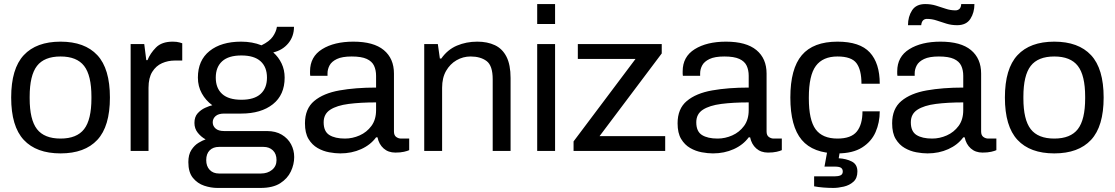

<svg xmlns="http://www.w3.org/2000/svg" viewBox="-20 -743 5487 945"><path d="M278 12Q159 12 97 -54.5Q35 -121 35 -263Q35 -405 97 -471.5Q159 -538 278 -538Q397 -538 459 -471.5Q521 -405 521 -263Q521 -121 459 -54.5Q397 12 278 12ZM278 -61Q358 -61 394 -107.5Q430 -154 430 -259V-267Q430 -372 394 -418.5Q358 -465 278 -465Q198 -465 162 -418.5Q126 -372 126 -267V-259Q126 -154 162 -107.5Q198 -61 278 -61Z M623 0V-526H690L700 -447H706Q719 -480 747.5 -509Q776 -538 830 -538Q851 -538 864 -534Q877 -530 877 -530V-445H840Q807 -445 777.5 -432Q748 -419 729.5 -389.5Q711 -360 711 -311V0Z M1050 182Q1018 182 985 171Q952 160 929.5 132.5Q907 105 907 55Q907 18 922 -5Q937 -28 957 -40Q977 -52 992 -57Q970 -69 953.5 -89.5Q937 -110 937 -138Q937 -168 953 -185.5Q969 -203 990 -212.5Q1011 -222 1025 -225Q993 -248 973.5 -283Q954 -318 954 -361Q954 -446 1011.5 -492Q1069 -538 1167 -538Q1222 -538 1267 -520Q1306 -539 1322.5 -562.5Q1339 -586 1343 -611H1427Q1427 -564 1399 -530Q1371 -496 1325 -485Q1351 -462 1366 -430.5Q1381 -399 1381 -361Q1381 -276 1323 -230Q1265 -184 1167 -184H1083Q1055 -184 1041 -171.5Q1027 -159 1027 -141Q1027 -123 1041 -110.5Q1055 -98 1083 -98H1294Q1337 -98 1367 -80Q1397 -62 1412.5 -33Q1428 -4 1428 30Q1428 66 1411.5 101Q1395 136 1359 159Q1323 182 1262 182ZM1058 111H1264Q1297 111 1319 93Q1341 75 1341 45Q1341 14 1323 -3Q1305 -20 1277 -20H1058Q1029 -20 1012 -3Q995 14 995 45Q995 75 1012 93Q1029 111 1058 111ZM1168 -252Q1231 -252 1262.5 -280.5Q1294 -309 1294 -361Q1294 -413 1262.5 -441.5Q1231 -470 1168 -470Q1105 -470 1073.5 -441.5Q1042 -413 1042 -361Q1042 -309 1073.5 -280.5Q1105 -252 1168 -252Z M1655 12Q1630 12 1600 6.5Q1570 1 1543 -14.5Q1516 -30 1498.5 -59Q1481 -88 1481 -136Q1481 -208 1526.5 -246Q1572 -284 1651 -298Q1730 -312 1831 -312V-370Q1831 -398 1821 -419.5Q1811 -441 1785 -453Q1759 -465 1711 -465Q1664 -465 1638 -452.5Q1612 -440 1602 -421Q1592 -402 1592 -382V-370H1507Q1506 -374 1506 -379.5Q1506 -385 1506 -392Q1506 -464 1565.5 -501Q1625 -538 1719 -538Q1819 -538 1869 -496.5Q1919 -455 1919 -381V-96Q1919 -77 1930 -69Q1941 -61 1954 -61H1994V-4Q1986 0 1968.5 4Q1951 8 1926 8Q1891 8 1868 -12.5Q1845 -33 1838 -67H1831Q1804 -30 1757.5 -9Q1711 12 1655 12ZM1678 -61Q1715 -61 1750 -76.5Q1785 -92 1808 -123Q1831 -154 1831 -201V-239Q1754 -239 1696 -231.5Q1638 -224 1605.5 -203Q1573 -182 1573 -141Q1573 -96 1601 -78.5Q1629 -61 1678 -61Z M2068 0V-526H2135L2145 -455H2152Q2183 -499 2229 -518.5Q2275 -538 2329 -538Q2379 -538 2416 -520.5Q2453 -503 2473 -463.5Q2493 -424 2493 -359V0H2405V-353Q2405 -420 2375 -442.5Q2345 -465 2296 -465Q2259 -465 2227 -446.5Q2195 -428 2175.5 -394Q2156 -360 2156 -311V0Z M2624 0V-526H2712V0ZM2624 -625V-723H2712V-625Z M2803 0V-47L3108 -453H2824V-526H3237V-480L2931 -73H3254V0Z M3489 12Q3464 12 3434 6.5Q3404 1 3377 -14.5Q3350 -30 3332.5 -59Q3315 -88 3315 -136Q3315 -208 3360.5 -246Q3406 -284 3485 -298Q3564 -312 3665 -312V-370Q3665 -398 3655 -419.5Q3645 -441 3619 -453Q3593 -465 3545 -465Q3498 -465 3472 -452.5Q3446 -440 3436 -421Q3426 -402 3426 -382V-370H3341Q3340 -374 3340 -379.5Q3340 -385 3340 -392Q3340 -464 3399.5 -501Q3459 -538 3553 -538Q3653 -538 3703 -496.5Q3753 -455 3753 -381V-96Q3753 -77 3764 -69Q3775 -61 3788 -61H3828V-4Q3820 0 3802.5 4Q3785 8 3760 8Q3725 8 3702 -12.5Q3679 -33 3672 -67H3665Q3638 -30 3591.5 -9Q3545 12 3489 12ZM3512 -61Q3549 -61 3584 -76.5Q3619 -92 3642 -123Q3665 -154 3665 -201V-239Q3588 -239 3530 -231.5Q3472 -224 3439.5 -203Q3407 -182 3407 -141Q3407 -96 3435 -78.5Q3463 -61 3512 -61Z M4102 12Q3982 12 3926 -54.5Q3870 -121 3870 -263Q3870 -405 3926.5 -471.5Q3983 -538 4102 -538Q4212 -538 4261 -485Q4310 -432 4310 -331H4220Q4220 -399 4195.5 -432Q4171 -465 4102 -465Q4030 -465 3995.5 -418.5Q3961 -372 3961 -263V-259Q3961 -152 3994.5 -106.5Q4028 -61 4102 -61Q4169 -61 4197 -95.5Q4225 -130 4225 -195H4310Q4310 -140 4289.5 -93Q4269 -46 4223 -17Q4177 12 4102 12ZM4082 182Q4058 182 4032.5 180Q4007 178 3987 174V125H4087Q4106 125 4117 120Q4128 115 4128 101Q4128 89 4119.5 83Q4111 77 4089 77H4038L4054 -11H4116L4108 36Q4145 38 4172.5 52Q4200 66 4200 101Q4200 134 4180.5 151.5Q4161 169 4133 175.5Q4105 182 4082 182Z M4545 12Q4520 12 4490 6.5Q4460 1 4433 -14.5Q4406 -30 4388.5 -59Q4371 -88 4371 -136Q4371 -208 4416.5 -246Q4462 -284 4541 -298Q4620 -312 4721 -312V-370Q4721 -398 4711 -419.5Q4701 -441 4675 -453Q4649 -465 4601 -465Q4554 -465 4528 -452.5Q4502 -440 4492 -421Q4482 -402 4482 -382V-370H4397Q4396 -374 4396 -379.5Q4396 -385 4396 -392Q4396 -464 4455.5 -501Q4515 -538 4609 -538Q4709 -538 4759 -496.5Q4809 -455 4809 -381V-96Q4809 -77 4820 -69Q4831 -61 4844 -61H4884V-4Q4876 0 4858.5 4Q4841 8 4816 8Q4781 8 4758 -12.5Q4735 -33 4728 -67H4721Q4694 -30 4647.5 -9Q4601 12 4545 12ZM4568 -61Q4605 -61 4640 -76.5Q4675 -92 4698 -123Q4721 -154 4721 -201V-239Q4644 -239 4586 -231.5Q4528 -224 4495.5 -203Q4463 -182 4463 -141Q4463 -96 4491 -78.5Q4519 -61 4568 -61ZM4449 -619Q4449 -661 4469 -692Q4489 -723 4534 -723Q4562 -723 4586.5 -715.5Q4611 -708 4634.5 -700Q4658 -692 4683 -692Q4694 -692 4702 -699Q4710 -706 4711 -723H4776Q4776 -681 4756 -650Q4736 -619 4691 -619Q4663 -619 4638.5 -626.5Q4614 -634 4590.5 -642Q4567 -650 4542 -650Q4531 -650 4523.5 -643Q4516 -636 4514 -619Z M5169 12Q5050 12 4988 -54.5Q4926 -121 4926 -263Q4926 -405 4988 -471.5Q5050 -538 5169 -538Q5288 -538 5350 -471.5Q5412 -405 5412 -263Q5412 -121 5350 -54.5Q5288 12 5169 12ZM5169 -61Q5249 -61 5285 -107.5Q5321 -154 5321 -259V-267Q5321 -372 5285 -418.5Q5249 -465 5169 -465Q5089 -465 5053 -418.5Q5017 -372 5017 -267V-259Q5017 -154 5053 -107.5Q5089 -61 5169 -61Z"/></svg>

Font: Archivo VF Beta
Style: Regular
Weight: 400
Designer: Hector Gatti
Foundry: Omnibus-Type
Version: Version 1.002